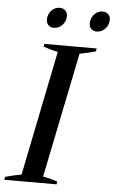

<svg xmlns="http://www.w3.org/2000/svg" viewBox="-60 -928 579 968"><g transform="rotate(5 229.0 -444.0)"><path d="M143 -824Q143 -832 144 -836Q149 -859 165 -873.5Q181 -888 202 -888Q220 -888 231 -877.5Q242 -867 242 -850Q242 -823 224 -804Q206 -785 180 -785Q163 -785 153 -796Q143 -807 143 -824ZM360 -823Q360 -832 361 -836Q366 -859 382 -873.5Q398 -888 420 -888Q438 -888 448.5 -877.5Q459 -867 459 -850Q459 -823 441 -804Q423 -785 398 -785Q380 -785 370 -795.5Q360 -806 360 -823ZM2 -15Q41 -26 84 -34L212 -666Q183 -671 138 -686L141 -700H406L403 -685Q373 -676 322 -666L193 -33Q230 -27 266 -14L264 0H-1Z"/></g></svg>

Font: Trirong Medium
Style: Italic
Weight: 500
Italic angle: -12°
Designer: Katatrad Team
Foundry: CadsonDemak
Version: Version 1.001